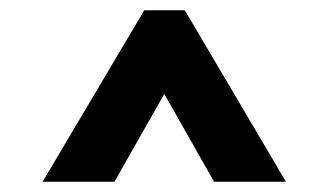

<svg xmlns="http://www.w3.org/2000/svg" viewBox="-20 -710 640 374"><path d="M397 -356H537L340 -690H261L63 -356H203L300 -527Z"/></svg>

Font: LT Wave Mono Black
Style: Regular
Weight: 900
Designer: Daniel Lyons
Version: Version 2.5 (Glyphs App)